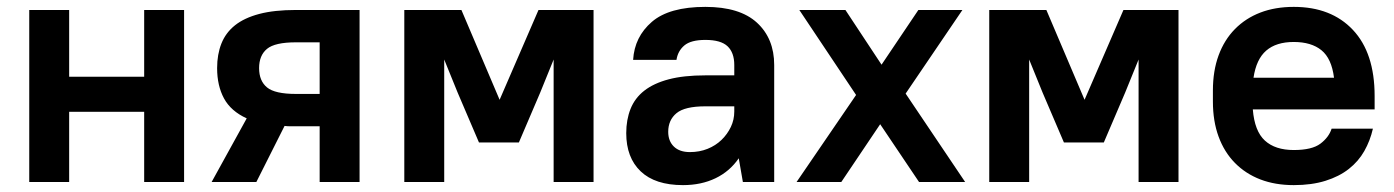

<svg xmlns="http://www.w3.org/2000/svg" viewBox="-20 -529 4050 558"><path d="M399 -204H181V0H65V-500H181V-306H399V-500H515V0H399Z M611 -331Q611 -371 623.5 -402.5Q636 -434 663 -455.5Q690 -477 733.5 -488.5Q777 -500 840 -500H1025V0H909V-162H840Q831 -162 823 -162Q815 -162 807 -163L725 0H595L697 -185Q651 -206 631 -243Q611 -280 611 -331ZM733 -331Q733 -294 756 -275Q779 -256 840 -256H909V-406H840Q779 -406 756 -387Q733 -368 733 -331Z M1310 -260 1271 -356V0H1155V-500H1321L1432 -239L1545 -500H1705V0H1589V-356L1550 -260L1488 -115H1372Z M1965 9Q1884 9 1842 -31Q1800 -71 1800 -142Q1800 -181 1812.5 -212.5Q1825 -244 1852.5 -265.5Q1880 -287 1923.5 -298.5Q1967 -310 2030 -310H2114V-340Q2114 -376 2094.5 -394.5Q2075 -413 2030 -413Q1988 -413 1969 -397Q1950 -381 1946 -355H1820Q1824 -422 1874.5 -465.5Q1925 -509 2030 -509Q2130 -509 2180 -463Q2230 -417 2230 -340V0H2139L2127 -69Q2101 -31 2059.5 -11Q2018 9 1965 9ZM1985 -87Q2013 -87 2036.5 -96.5Q2060 -106 2077 -122.5Q2094 -139 2104 -160Q2114 -181 2114 -205V-220H2030Q1970 -220 1946 -200Q1922 -180 1922 -146Q1922 -119 1938.5 -103Q1955 -87 1985 -87Z M2538 -168 2425 0H2295L2468 -253L2303 -500H2437L2542 -341L2649 -500H2777L2612 -257L2785 0H2651Z M3010 -260 2971 -356V0H2855V-500H3021L3132 -239L3245 -500H3405V0H3289V-356L3250 -260L3188 -115H3072Z M3740 9Q3686 9 3643 -7.5Q3600 -24 3569 -55.5Q3538 -87 3521.5 -132Q3505 -177 3505 -234V-266Q3505 -323 3521.5 -368Q3538 -413 3569 -444.5Q3600 -476 3643 -492.5Q3686 -509 3740 -509Q3849 -509 3912 -442Q3975 -375 3975 -250V-211H3621Q3626 -148 3656 -120.5Q3686 -93 3740 -93Q3793 -93 3817.5 -111.5Q3842 -130 3850 -155H3970Q3962 -120 3945 -90Q3928 -60 3900 -38Q3872 -16 3832 -3.5Q3792 9 3740 9ZM3740 -407Q3689 -407 3660 -382Q3631 -357 3623 -303H3857Q3850 -359 3820.5 -383Q3791 -407 3740 -407Z"/></svg>

Font: PT Root UI Web Bold
Style: Regular
Weight: 700
Designer: Vitaly Kuzmin
Foundry: ParaType Ltd.
Version: Version 1.000W